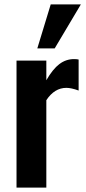

<svg xmlns="http://www.w3.org/2000/svg" viewBox="-20 -854 393 874"><path d="M149.9 -633.8 210.9 -834H348.1L229 -633.8ZM55.2 0V-578.1H190.9V-488.8Q220.2 -539.6 250.2 -562.3Q280.3 -585 316.9 -585Q330.1 -585 337.9 -583V-441.9Q304.2 -454.1 282.2 -454.1Q228 -454.1 190.9 -397.9V0Z"/></svg>

Font: Oswald Medium
Style: Regular
Weight: 500
Designer: Vernon Adams
Foundry: Vernon Adams
Version: Version 4.103